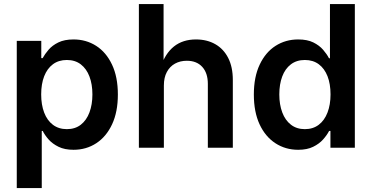

<svg xmlns="http://www.w3.org/2000/svg" viewBox="-20 -748 1882 972"><path d="M64.9 204.1V-541H189V-453.6H195.8Q207 -474.1 225.8 -496.1Q244.6 -518.1 275.4 -533.2Q306.2 -548.3 352.5 -548.3Q416 -548.3 466.8 -515.9Q517.6 -483.4 547.1 -420.9Q576.7 -358.4 576.7 -269.5Q576.7 -181.6 547.6 -119.1Q518.6 -56.6 467.8 -23.2Q417 10.3 352.1 10.3Q307.1 10.3 276.4 -4.9Q245.6 -20 226.3 -41.7Q207 -63.5 196.3 -85H191.4V204.1ZM318.4 -94.2Q360.4 -94.2 389.2 -116.7Q418 -139.2 432.9 -179Q447.8 -218.8 447.8 -270Q447.8 -321.3 432.9 -360.6Q418 -399.9 389.2 -422.1Q360.4 -444.3 318.4 -444.3Q276.9 -444.3 247.8 -422.6Q218.8 -400.9 203.6 -361.8Q188.5 -322.8 188.5 -270Q188.5 -217.8 203.6 -178Q218.8 -138.2 248 -116.2Q277.3 -94.2 318.4 -94.2Z M809.6 -314.9V0H683.1V-727.5H808.1V-406.7H793Q815.9 -477.1 860.6 -512.7Q905.3 -548.3 972.2 -548.3Q1027.8 -548.3 1069.8 -524.4Q1111.8 -500.5 1135.3 -454.6Q1158.7 -408.7 1158.7 -342.8V0H1032.2V-323.2Q1032.2 -378.4 1003.9 -409.4Q975.6 -440.4 925.8 -440.4Q892.1 -440.4 866 -426Q839.8 -411.6 824.7 -383.5Q809.6 -355.5 809.6 -314.9Z M1489.7 10.3Q1424.8 10.3 1373.8 -23.2Q1322.8 -56.6 1293.9 -119.1Q1265.1 -181.6 1265.1 -269.5Q1265.1 -358.4 1294.7 -420.9Q1324.2 -483.4 1375 -515.9Q1425.8 -548.3 1489.3 -548.3Q1535.6 -548.3 1566.2 -533.2Q1596.7 -518.1 1615.7 -496.1Q1634.8 -474.1 1645.5 -453.1H1650.4V-727.5H1776.4V0H1652.8V-85H1646Q1635.3 -64 1615.7 -42Q1596.2 -20 1565.4 -4.9Q1534.7 10.3 1489.7 10.3ZM1523.4 -94.2Q1564.5 -94.2 1593.5 -116.2Q1622.6 -138.2 1637.9 -178Q1653.3 -217.8 1653.3 -270Q1653.3 -322.8 1638.2 -361.8Q1623 -400.9 1594 -422.6Q1564.9 -444.3 1523.4 -444.3Q1481.4 -444.3 1452.4 -422.1Q1423.3 -399.9 1408.7 -360.6Q1394 -321.3 1394 -270Q1394 -218.8 1408.9 -179Q1423.8 -139.2 1452.9 -116.7Q1481.9 -94.2 1523.4 -94.2Z"/></svg>

Font: Inter 17pt SemiBold
Style: Regular
Weight: 600
Version: Version 4.001;git-66647c0bb